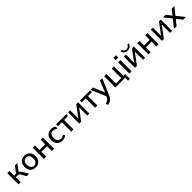

<svg xmlns="http://www.w3.org/2000/svg" viewBox="752 -3293 6098 6098"><g transform="rotate(-45 3801.5 -243.5)"><path d="M76 0V-504H176V-298H263L420 -504H530L358 -277Q383 -267 404 -244.5Q425 -222 449 -182L554 0H446L356 -154Q333 -193 311.5 -206.5Q290 -220 251 -220H176V0Z M848 9Q773 9 718 -22.5Q663 -54 633 -112.5Q603 -171 603 -252Q603 -333 633 -391.5Q663 -450 718 -481.5Q773 -513 848 -513Q923 -513 978.5 -481.5Q1034 -450 1064.5 -391.5Q1095 -333 1095 -252Q1095 -171 1064.5 -112.5Q1034 -54 978.5 -22.5Q923 9 848 9ZM848 -70Q914 -70 953 -116Q992 -162 992 -252Q992 -342 953 -387.5Q914 -433 848 -433Q782 -433 743.5 -387.5Q705 -342 705 -252Q705 -162 743.5 -116Q782 -70 848 -70Z M1220 0V-504H1320V-299H1575V-504H1675V0H1575V-220H1320V0Z M2052 9Q1975 9 1919 -22.5Q1863 -54 1832.5 -113.5Q1802 -173 1802 -255Q1802 -377 1870 -445Q1938 -513 2052 -513Q2101 -513 2147 -496.5Q2193 -480 2223 -450L2190 -379Q2161 -406 2127 -419.5Q2093 -433 2059 -433Q1987 -433 1946 -387Q1905 -341 1905 -254Q1905 -166 1946 -119Q1987 -72 2059 -72Q2091 -72 2126 -84.5Q2161 -97 2190 -125L2223 -54Q2193 -24 2146 -7.5Q2099 9 2052 9Z M2446 0V-423H2268V-504H2725V-423H2546V0Z M2806 0V-504H2898V-134L3174 -504H3258V0H3167V-369L2890 0Z M3518 0V-423H3340V-504H3797V-423H3618V0Z M3870 227 3846 145Q3916 130 3953 105Q3990 80 4013 27L4028 -9L3817 -504H3925L4082 -117L4238 -504H4342L4111 36Q4082 103 4047 141.5Q4012 180 3968.5 198.5Q3925 217 3870 227Z M4865 130V0H4429V-504H4529V-79H4770V-504H4869V-79H4950V130Z M5047 -609V-714H5164V-609ZM5055 0V-504H5156V0Z M5311 0V-504H5403V-134L5679 -504H5763V0H5672V-369L5395 0ZM5537 -550Q5469 -550 5421 -584Q5373 -618 5355 -681L5411 -701Q5428 -653 5459 -631Q5490 -609 5537 -609Q5585 -609 5615.5 -630.5Q5646 -652 5668 -700L5720 -681Q5696 -613 5648.5 -581.5Q5601 -550 5537 -550Z M5915 0V-504H6015V-299H6270V-504H6370V0H6270V-220H6015V0Z M6522 0V-504H6614V-134L6890 -504H6974V0H6883V-369L6606 0Z M7058 0 7268 -260 7070 -504H7191L7326 -330L7461 -504H7581L7385 -260L7594 0H7473L7326 -188L7178 0Z"/></g></svg>

Font: Mulish SemiBold
Style: Regular
Weight: 600
Designer: Vernon Adams
Foundry: Vernon Adams
Version: Version 3.603; ttfautohint (v1.8.3)